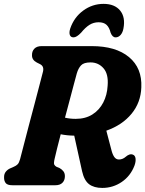

<svg xmlns="http://www.w3.org/2000/svg" viewBox="-20 -932 731 966"><path d="M656.5 -98.5Q636.5 -46.5 592.5 -16.5Q548.5 13.5 494.5 13.5Q453 13.5 428.2 -5.2Q403.5 -24 393 -70.5L353.5 -249.5Q316.5 -250 285.5 -256.5Q275.5 -217 267.2 -185Q259 -153 255 -134Q249.5 -110.5 253 -103.8Q256.5 -97 264 -93L280.5 -86Q292.5 -79 299.5 -69.5Q306.5 -60 306.5 -45.5Q306.5 -25 294.2 -12.5Q282 0 258.5 0H42.5Q17 0 8.5 -11.2Q0 -22.5 0.5 -39.5Q0 -57 9.5 -68.5Q19 -80 32.5 -85.5L49.5 -93Q61.5 -98 68.8 -105.5Q76 -113 81 -131Q88.5 -159.5 100 -204.2Q111.5 -249 125.2 -301Q139 -353 152.8 -405Q166.5 -457 178 -501.2Q189.5 -545.5 196.5 -572.5Q202.5 -599 181 -609.5L165 -617.5Q140.5 -630.5 141 -654Q140.5 -674.5 153 -687.2Q165.5 -700 189.5 -700H441.5Q562.5 -700 629 -644.8Q695.5 -589.5 691 -492.5Q688.5 -416.5 642 -359.8Q595.5 -303 515 -274.5L540.5 -177.5Q546 -155 555 -142.2Q564 -129.5 578.5 -129.5Q597 -129.5 613 -143.5Q620.5 -150.5 630 -154Q639.5 -157.5 648.5 -154Q660 -150 662 -134.5Q664 -119 656.5 -98.5ZM366.5 -563Q361.5 -545 352.2 -510Q343 -475 331.2 -430.8Q319.5 -386.5 307 -340Q331.5 -334 361 -334Q410 -334 445 -356.2Q480 -378.5 499.5 -416.2Q519 -454 521.5 -500.5Q526.5 -559 500.8 -588.5Q475 -618 435.5 -618Q401.5 -618 387.8 -603.2Q374 -588.5 366.5 -563ZM476 -820Q451 -820 430.2 -807Q409.5 -794 388 -767.5Q365.5 -744 350 -744Q335.5 -744 331.2 -756.5Q327 -769 333.5 -789Q353 -845.5 399 -879Q445 -912.5 501 -912.5Q557 -912.5 584.5 -878.8Q612 -845 601 -788.5Q597.5 -768.5 586.8 -756.2Q576 -744 561.5 -744Q545.5 -744 536.5 -767.5Q530 -794 516 -807Q502 -820 476 -820Z"/></svg>

Font: Fraunces 144pt SuperSoft
Style: Bold Italic
Weight: 700
Italic angle: -16°
Version: Version 1.000;[0bf87f6ff]